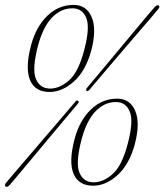

<svg xmlns="http://www.w3.org/2000/svg" viewBox="-22 -730 654 763"><path d="M270.5 -710.5Q321.5 -710.5 342.2 -662.2Q363 -614 340.5 -528.5Q318.5 -448.5 272 -406.5Q225.5 -364.5 175 -364.5Q117 -364.5 97.2 -412.2Q77.5 -460 101.5 -550.5Q121 -623.5 165.8 -667Q210.5 -710.5 270.5 -710.5ZM312.5 -530.5Q336.5 -621 320.8 -659Q305 -697 265.5 -697Q220.5 -697 185 -660.5Q149.5 -624 129.5 -550Q104.5 -455.5 120.5 -416.8Q136.5 -378 177.5 -378Q215 -378 252.2 -410.5Q289.5 -443 312.5 -530.5ZM335.5 -375.5Q326.5 -364.5 322 -369.5Q316.5 -373 325.5 -383Q348 -409.5 379.5 -447.5Q411 -485.5 445.5 -526.5Q480 -567.5 510.8 -604.8Q541.5 -642 563.5 -668Q585.5 -694 591.5 -700.5Q602 -712.5 609.5 -708Q615 -702.5 604 -690.5Q598.5 -683.5 576.8 -658Q555 -632.5 523.2 -595.8Q491.5 -559 456.5 -518Q421.5 -477 389.5 -439.5Q357.5 -402 335.5 -375.5ZM275 -323Q282 -333.5 288.5 -329.5Q294 -325 285 -315Q263.5 -289.5 232 -252Q200.5 -214.5 165.8 -173Q131 -131.5 99.5 -93.5Q68 -55.5 45.8 -29.2Q23.5 -3 17.5 4Q6.5 16.5 0 11Q-6.5 6.5 4.5 -6.5Q10 -13 32.2 -39.2Q54.5 -65.5 86.8 -103Q119 -140.5 154.2 -181.8Q189.5 -223 221.5 -260.2Q253.5 -297.5 275 -323ZM443.5 -338Q494.5 -338 515.2 -289.8Q536 -241.5 513.5 -156Q491.5 -76 445 -34Q398.5 8 348 8Q290 8 270.2 -39.8Q250.5 -87.5 274.5 -178Q294 -251 338.8 -294.5Q383.5 -338 443.5 -338ZM485.5 -158Q509.5 -248.5 493.8 -286.5Q478 -324.5 438.5 -324.5Q393.5 -324.5 358 -288Q322.5 -251.5 302.5 -177.5Q277.5 -83 293.5 -44.2Q309.5 -5.5 350.5 -5.5Q388 -5.5 425.2 -38Q462.5 -70.5 485.5 -158Z"/></svg>

Font: Fraunces 144pt S050 Thin
Style: Italic
Weight: 100
Italic angle: -16°
Version: Version 1.000; ttfautohint (v1.8.3)